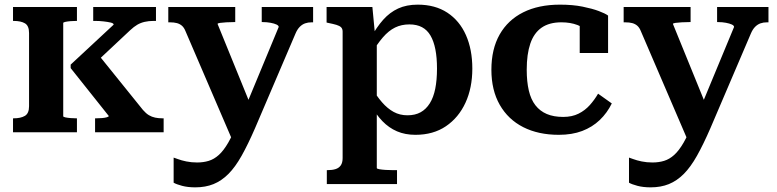

<svg xmlns="http://www.w3.org/2000/svg" viewBox="-20 -569 3341 826"><path d="M105 -112V-427Q105 -458 87.5 -468.5Q70 -479 39 -479H36V-539H311V-479H307Q296 -479 283.5 -478Q271 -477 261.5 -475Q252 -473 252 -470V-69Q252 -66 261.5 -64Q271 -62 283.5 -61Q296 -60 307 -60H311V0H36V-60H39Q69 -60 87 -70.5Q105 -81 105 -112ZM684 0H389V-60H394Q406 -60 418.5 -61Q431 -62 439.5 -64.5Q448 -67 448 -70L284 -276V-291L469 -463Q469 -469 456 -472Q443 -475 425 -477Q407 -479 391 -479H381V-539H651V-479H640Q620 -479 602.5 -475Q585 -471 570.5 -462.5Q556 -454 540 -439L364 -274L391 -349L595 -96Q608 -81 620.5 -73.5Q633 -66 647.5 -63Q662 -60 678 -60H684Z M1072 -83 1038 -17 983 42 778 -435Q772 -450 763 -458Q754 -466 741.5 -469.5Q729 -473 710 -473H704V-539H992V-474H987Q970 -474 953.5 -473Q937 -472 926.5 -470.5Q916 -469 916 -466ZM1077 -17Q1047 52 1019.5 101Q992 150 962.5 179.5Q933 209 898.5 223Q864 237 820 237Q788 237 763.5 230.5Q739 224 727 217V109Q731 110 745.5 115.5Q760 121 781.5 125.5Q803 130 828 130Q855 130 878 123Q901 116 921.5 97.5Q942 79 962 44.5Q982 10 1002 -44L1023 -77L1179 -453Q1179 -459 1169.5 -463.5Q1160 -468 1144 -471Q1128 -474 1110 -474H1106V-539H1327V-473H1321Q1305 -473 1292.5 -468.5Q1280 -464 1269.5 -453.5Q1259 -443 1251 -424Z M1688 223H1386V163H1389Q1409 163 1423.5 158.5Q1438 154 1446 142.5Q1454 131 1454 111V-433Q1454 -445 1447.5 -451.5Q1441 -458 1427.5 -462Q1414 -466 1394 -470L1385 -472V-539H1582L1595 -403L1601 -399V154Q1601 157 1612 159Q1623 161 1639.5 162Q1656 163 1671 163H1688ZM1767 11Q1723 11 1688 -4Q1653 -19 1625 -48Q1597 -77 1575 -118L1577 -195Q1600 -156 1623.5 -129Q1647 -102 1673.5 -87.5Q1700 -73 1733 -73Q1766 -73 1789.5 -86Q1813 -99 1829 -124.5Q1845 -150 1852.5 -187.5Q1860 -225 1860 -274Q1860 -321 1853 -356.5Q1846 -392 1832 -416Q1818 -440 1795.5 -452Q1773 -464 1741 -464Q1707 -464 1679.5 -450.5Q1652 -437 1627 -408Q1602 -379 1576 -335L1575 -406Q1600 -452 1628.5 -484Q1657 -516 1693 -532.5Q1729 -549 1777 -549Q1852 -549 1904.5 -514.5Q1957 -480 1984.5 -418Q2012 -356 2012 -274Q2012 -191 1982.5 -127Q1953 -63 1898.5 -26Q1844 11 1767 11Z M2403 -66Q2441 -66 2469 -80Q2497 -94 2517.5 -117Q2538 -140 2553 -166L2612 -124Q2592 -83 2560 -52.5Q2528 -22 2484.5 -5.5Q2441 11 2384 11Q2296 11 2231 -22Q2166 -55 2130 -118Q2094 -181 2094 -269Q2094 -358 2129.5 -420.5Q2165 -483 2231 -516Q2297 -549 2389 -549Q2444 -549 2486 -540.5Q2528 -532 2556 -521.5Q2584 -511 2596 -502V-341H2474V-482Q2487 -482 2495 -476Q2503 -470 2507.5 -462Q2512 -454 2513 -445.5Q2514 -437 2512 -431Q2494 -450 2464 -461.5Q2434 -473 2395 -473Q2343 -473 2310 -450Q2277 -427 2261.5 -381.5Q2246 -336 2246 -269Q2246 -218 2255 -179.5Q2264 -141 2283.5 -116Q2303 -91 2332.5 -78.5Q2362 -66 2403 -66Z M3031 -83 2997 -17 2942 42 2737 -435Q2731 -450 2722 -458Q2713 -466 2700.5 -469.5Q2688 -473 2669 -473H2663V-539H2951V-474H2946Q2929 -474 2912.5 -473Q2896 -472 2885.5 -470.5Q2875 -469 2875 -466ZM3036 -17Q3006 52 2978.5 101Q2951 150 2921.5 179.5Q2892 209 2857.5 223Q2823 237 2779 237Q2747 237 2722.5 230.5Q2698 224 2686 217V109Q2690 110 2704.5 115.5Q2719 121 2740.5 125.5Q2762 130 2787 130Q2814 130 2837 123Q2860 116 2880.5 97.5Q2901 79 2921 44.5Q2941 10 2961 -44L2982 -77L3138 -453Q3138 -459 3128.5 -463.5Q3119 -468 3103 -471Q3087 -474 3069 -474H3065V-539H3286V-473H3280Q3264 -473 3251.5 -468.5Q3239 -464 3228.5 -453.5Q3218 -443 3210 -424Z"/></svg>

Font: Roboto Serif SemiBold
Style: Regular
Weight: 600
Designer: Greg Gazdowicz
Foundry: Commercial Type
Version: Version 1.008